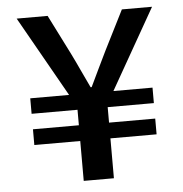

<svg xmlns="http://www.w3.org/2000/svg" viewBox="-48 -683 695 729"><g transform="rotate(-5 299.5 -318.0)"><path d="M42 -636 215 -330H67V-271H242V-212H67V-152H242V0H357V-152H533V-212H357V-271H533V-330H384L558 -636H443L367 -485C345 -441 325 -397 303 -352H299C277 -397 258 -441 236 -485L160 -636Z"/></g></svg>

Font: Source Code Pro Semibold
Style: Regular
Weight: 600
Monospace: yes
Designer: Paul D. Hunt
Foundry: Adobe Systems Incorporated
Version: Version 1.017;PS 1.000;hotconv 1.0.70;makeotf.lib2.5.5900